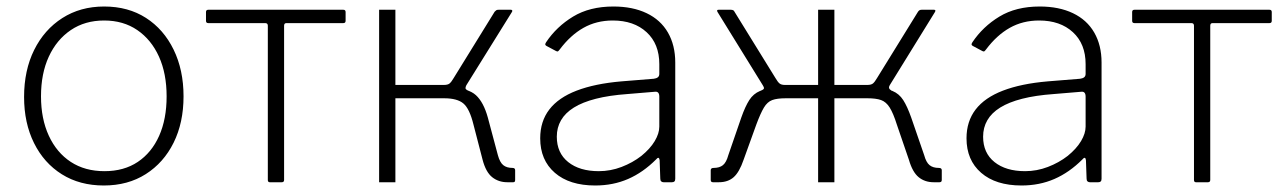

<svg xmlns="http://www.w3.org/2000/svg" viewBox="-20 -560 3943 590"><path d="M299 10Q225 10 170 -24.5Q115 -59 84.5 -120.5Q54 -182 54 -262Q54 -344 85 -406.5Q116 -469 171.5 -504.5Q227 -540 300 -540Q374 -540 428.5 -505Q483 -470 513.5 -407.5Q544 -345 544 -264Q544 -183 513.5 -121.5Q483 -60 428 -25Q373 10 299 10ZM301 -34Q361 -34 403.5 -62.5Q446 -91 469 -142.5Q492 -194 492 -264Q492 -334 468.5 -386Q445 -438 402 -467.5Q359 -497 300 -497Q241 -497 197.5 -467.5Q154 -438 130 -386Q106 -334 106 -264Q106 -195 130 -143Q154 -91 197.5 -62.5Q241 -34 301 -34Z M1035 -489H860Q853 -489 853 -481V-7Q853 0 846 0H809Q803 0 803 -7V-481Q803 -489 795 -489H620Q613 -489 613 -496V-523Q613 -530 620 -530H1035Q1042 -530 1042 -523V-496Q1042 -489 1035 -489Z M1145 0V-530H1195V-299H1361L1366 -290Q1419 -289 1442.5 -267.5Q1466 -246 1479 -199L1510 -83Q1516 -61 1526.5 -52.5Q1537 -44 1555 -44Q1563 -44 1563 -37V-7Q1563 -3 1561.5 -1.5Q1560 0 1557 0H1539Q1512 0 1492.5 -15.5Q1473 -31 1463 -69L1435 -177Q1423 -226 1404 -242Q1385 -258 1345 -258H1195V0ZM1344 -280V-299Q1356 -299 1361.5 -303.5Q1367 -308 1374 -320L1500 -524Q1503 -527 1505 -528.5Q1507 -530 1512 -530H1550Q1553 -530 1554 -528Q1555 -526 1553 -523L1413 -298Q1410 -292 1410.5 -288.5Q1411 -285 1419 -281Z M1996 -70Q1956 -30 1910 -10Q1864 10 1809 10Q1730 10 1685 -29Q1640 -68 1640 -135Q1640 -187 1668 -223.5Q1696 -260 1752 -281.5Q1808 -303 1890 -310L1989 -318Q1997 -319 2001.5 -322.5Q2006 -326 2006 -333V-363Q2006 -425 1967 -461Q1928 -497 1863 -497Q1813 -497 1773 -474.5Q1733 -452 1700 -408Q1697 -404 1695 -402.5Q1693 -401 1689 -403L1659 -419Q1656 -421 1655.5 -423Q1655 -425 1658 -430Q1690 -478 1741 -509Q1792 -540 1865 -540Q1924 -540 1967 -519.5Q2010 -499 2032.5 -460Q2055 -421 2055 -368V-11Q2055 -5 2052.5 -2.5Q2050 0 2045 0H2019Q2015 0 2012 -2.5Q2009 -5 2009 -11L2007 -68Q2005 -81 1996 -70ZM2006 -263Q2006 -280 1992 -278L1908 -271Q1852 -267 1811 -256.5Q1770 -246 1743.5 -229.5Q1717 -213 1704 -190.5Q1691 -168 1691 -140Q1691 -90 1726 -62Q1761 -34 1820 -34Q1856 -34 1890 -47Q1924 -60 1951 -81Q1978 -103 1992 -126.5Q2006 -150 2006 -171V-263Z M2171 0Q2168 0 2166 -1.5Q2164 -3 2164 -7V-37Q2164 -44 2173 -44Q2191 -44 2201.5 -52.5Q2212 -61 2218 -83L2258 -199Q2270 -233 2282.5 -252.5Q2295 -272 2315.5 -280.5Q2336 -289 2371 -290L2376 -299H2494V-530H2544V-299H2662L2667 -290Q2702 -289 2722.5 -280.5Q2743 -272 2755.5 -252.5Q2768 -233 2780 -199L2820 -83Q2826 -61 2836.5 -52.5Q2847 -44 2865 -44Q2874 -44 2874 -37V-7Q2874 -3 2872 -1.5Q2870 0 2867 0H2849Q2822 0 2803 -15.5Q2784 -31 2773 -69L2736 -177Q2725 -212 2714 -229.5Q2703 -247 2687.5 -252.5Q2672 -258 2646 -258H2544V0H2494V-258H2394Q2368 -258 2353 -252.5Q2338 -247 2327.5 -229.5Q2317 -212 2304 -177L2265 -69Q2252 -31 2234.5 -15.5Q2217 0 2189 0ZM2392 -280 2319 -282Q2327 -285 2327.5 -288.5Q2328 -292 2324 -298L2185 -523Q2181 -530 2188 -530H2226Q2230 -530 2233 -528.5Q2236 -527 2237 -524L2363 -320Q2370 -308 2375.5 -303.5Q2381 -299 2392 -299ZM2645 -280V-299Q2657 -299 2662.5 -303.5Q2668 -308 2675 -320L2801 -524Q2803 -527 2805.5 -528.5Q2808 -530 2812 -530H2850Q2857 -530 2853 -523L2714 -298Q2708 -288 2719 -282Z M3306 -70Q3266 -30 3220 -10Q3174 10 3119 10Q3040 10 2995 -29Q2950 -68 2950 -135Q2950 -187 2978 -223.5Q3006 -260 3062 -281.5Q3118 -303 3200 -310L3299 -318Q3307 -319 3311.5 -322.5Q3316 -326 3316 -333V-363Q3316 -425 3277 -461Q3238 -497 3173 -497Q3123 -497 3083 -474.5Q3043 -452 3010 -408Q3007 -404 3005 -402.5Q3003 -401 2999 -403L2969 -419Q2966 -421 2965.5 -423Q2965 -425 2968 -430Q3000 -478 3051 -509Q3102 -540 3175 -540Q3234 -540 3277 -519.5Q3320 -499 3342.5 -460Q3365 -421 3365 -368V-11Q3365 -5 3362.5 -2.5Q3360 0 3355 0H3329Q3325 0 3322 -2.5Q3319 -5 3319 -11L3317 -68Q3315 -81 3306 -70ZM3316 -263Q3316 -280 3302 -278L3218 -271Q3162 -267 3121 -256.5Q3080 -246 3053.5 -229.5Q3027 -213 3014 -190.5Q3001 -168 3001 -140Q3001 -90 3036 -62Q3071 -34 3130 -34Q3166 -34 3200 -47Q3234 -60 3261 -81Q3288 -103 3302 -126.5Q3316 -150 3316 -171V-263Z M3881 -489H3706Q3699 -489 3699 -481V-7Q3699 0 3692 0H3655Q3649 0 3649 -7V-481Q3649 -489 3641 -489H3466Q3459 -489 3459 -496V-523Q3459 -530 3466 -530H3881Q3888 -530 3888 -523V-496Q3888 -489 3881 -489Z"/></svg>

Font: Libre Franklin ExtraLight
Style: Regular
Weight: 250
Designer: Pablo Impallari, Rodrigo Fuenzalida, Nhung Nguyen
Foundry: Impallari Type
Version: Version 3.000